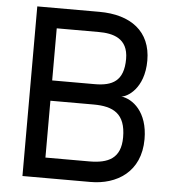

<svg xmlns="http://www.w3.org/2000/svg" viewBox="-53 -800 748 848"><g transform="rotate(5 321.0 -376.0)"><path d="M380 0C495 0 601 -63 601 -209C601 -330 533 -382 482 -388C506 -388 583 -430 583 -556C583 -685 493 -752 353 -752H78V0ZM172 -663H358C421 -663 489 -647 489 -555C489 -457 439 -432 360 -432H172ZM172 -342H363C451 -342 506 -314 506 -209C506 -115 450 -90 366 -90H172Z"/></g></svg>

Font: Hibana SubMedium
Style: Regular
Weight: 500
Width: 6
Designer: pygmalion
Foundry: ybstudio
Version: Version 0.930;hotconv 1.0.109;makeotfexe 2.5.65596